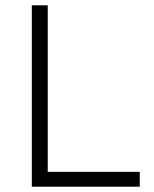

<svg xmlns="http://www.w3.org/2000/svg" viewBox="-20 -704 580 724"><path d="M100 -684H160V-56H507V0H100Z"/></svg>

Font: Bellota
Style: Regular
Weight: 400
Designer: Kemie Guaida
Foundry: Kemie Guaida
Version: Version 4.001